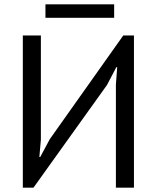

<svg xmlns="http://www.w3.org/2000/svg" viewBox="-20 -863 721 883"><path d="M513 -474 519 -554H515L472 -472L134 0H85V-700H168V-220L161 -141H165L209 -223L547 -700H596V0H513ZM189 -843H505V-781H189Z"/></svg>

Font: PTSans
Style: Regular
Weight: 400
Designer: A.Korolkova, O.Umpeleva, V.Yefimov
Foundry: ParaType Ltd
Version: Version 2.003W OFL